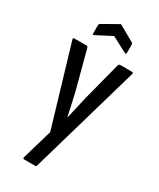

<svg xmlns="http://www.w3.org/2000/svg" viewBox="-215 -741 826 995"><g transform="rotate(30 197.5 -243.0)"><path d="M112 185Q108 185 106.5 181.5Q105 178 107 173L159 -5L19 -477Q15 -488 25 -488H97Q104 -488 107 -480L167 -253Q175 -220 182.5 -185Q190 -150 197 -118H199Q206 -150 214.5 -185.5Q223 -221 230 -253L289 -480Q292 -488 300 -488H369Q380 -488 376 -477L187 178Q186 185 178 185ZM106 -555Q96 -549 96 -559V-608Q96 -616 101 -619L191 -670Q197 -675 203 -670L293 -619Q298 -616 298 -608V-559Q298 -549 287 -555L197 -602Z"/></g></svg>

Font: Sofia Sans Condensed Medium
Style: Regular
Weight: 500
Designer: Botio Nikoltchev, Ani Petrova
Foundry: lettersoup
Version: Version 4.101; ttfautohint (v1.8.4.7-5d5b)